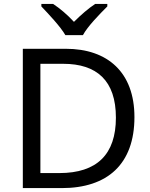

<svg xmlns="http://www.w3.org/2000/svg" viewBox="-20 -1030 770 984"><path d="M315 -850H405C429 -895 492 -959 530 -997V-1010H468C433 -987 395 -954 359 -918C326 -954 287 -987 252 -1010H192V-997C228 -959 289 -895 315 -850ZM669 -430C669 -659 532 -780 317 -780H97V-66H296C531 -66 669 -189 669 -430ZM574 -427C574 -239 477 -143 284 -143H187V-703H304C476 -703 574 -617 574 -427Z"/></svg>

Font: Noto Sans Malayalam UI
Style: Regular
Weight: 400
Designer: Jelle Bosma - Monotype Design Team
Foundry: Monotype Imaging Inc.
Version: Version 2.104